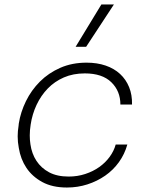

<svg xmlns="http://www.w3.org/2000/svg" viewBox="-20 -821 642 858"><path d="M279 17Q214 17 169 -7.5Q124 -32 98 -71Q72 -110 64 -160Q59 -186 59 -212Q59 -235 63 -259L64 -269Q72 -320 96 -369Q120 -418 158.5 -456.5Q197 -495 249.5 -518Q302 -541 367 -541Q414 -541 452 -528Q490 -515 516.5 -490.5Q543 -466 557 -431.5Q571 -397 570 -354H518Q518 -414 477.5 -453.5Q437 -493 359 -493Q307 -493 265.5 -475Q224 -457 193.5 -425.5Q163 -394 143.5 -352.5Q124 -311 117 -264Q113 -239 113 -216Q113 -195 116 -176Q122 -134 143 -102Q164 -70 199.5 -51Q235 -32 287 -32Q326 -32 361 -43.5Q396 -55 423.5 -74.5Q451 -94 470 -120Q489 -146 497 -175H549Q537 -132 511.5 -96.5Q486 -61 450 -36Q414 -11 370.5 3Q327 17 279 17ZM318 -612 433 -801H489L365 -612Z"/></svg>

Font: Sora ExtraLight
Style: Italic
Weight: 200
Designer: Jonathan Barnbrook, Juli√°n Moncada
Version: Version 1.000